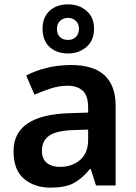

<svg xmlns="http://www.w3.org/2000/svg" viewBox="-20 -850 625 880"><path d="M306 -552Q510 -552 510 -364V0H420L396 -75H392Q356 -31 317.5 -10.5Q279 10 211 10Q138 10 90 -30.5Q42 -71 42 -157Q42 -322 293 -331L384 -334V-357Q384 -412 359 -434.5Q334 -457 290 -457Q251 -457 212.5 -444.5Q174 -432 138 -416L100 -504Q140 -525 192.5 -538.5Q245 -552 306 -552ZM318 -254Q236 -251 204 -227Q172 -203 172 -160Q172 -121 195 -103Q218 -85 254 -85Q309 -85 346.5 -116.5Q384 -148 384 -210V-256ZM292 -605Q239 -605 207 -635Q175 -665 175 -718Q175 -770 207 -800Q239 -830 292 -830Q342 -830 376.5 -800.5Q411 -771 411 -719Q411 -665 376.5 -635Q342 -605 292 -605ZM292 -667Q314 -667 328 -681Q342 -695 342 -718Q342 -741 327.5 -754.5Q313 -768 292 -768Q270 -768 255.5 -754.5Q241 -741 241 -718Q241 -695 254 -681Q267 -667 292 -667Z"/></svg>

Font: Noto Sans Thai Looped SemiBold
Style: Regular
Weight: 600
Designer: Sasikarn Vongin, Ben Mitchell
Foundry: The Fontpad Ltd
Version: Version 1.001; ttfautohint (v1.8.4.7-5d5b)